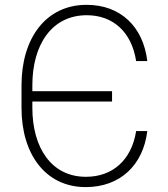

<svg xmlns="http://www.w3.org/2000/svg" viewBox="-20 -757 689 787"><path d="M331.3 9.9C472.7 9.9 566.8 -80.3 583.8 -219.8H538C519.2 -99.8 440.3 -32.3 332.4 -32.3C190.7 -32 112.6 -151.6 112.6 -315.3V-340.9H439.3V-383.2H112.6V-407.3C112.6 -573.2 191.8 -694.6 335.6 -694.6C442.5 -694.6 519.5 -626.8 538 -506.7H583.8C567.1 -647 474.8 -737.2 334.9 -737.2C167.3 -737.2 68.2 -599.1 68.2 -408V-313.6C68.2 -126.4 165.8 9.9 331.3 9.9Z"/></svg>

Font: Karasuma Gothic
Style: Thin
Weight: 200
Designer: Rasmus Andersson / Ryoko Ishizuka
Foundry: rsms
Version: Version 1.00